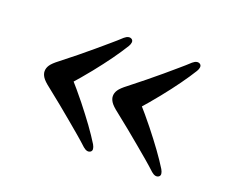

<svg xmlns="http://www.w3.org/2000/svg" viewBox="-73 -536 703 596"><g transform="rotate(20 278.0 -238.5)"><path d="M52 -238Q52 -248.5 58.5 -258.2Q65 -268 83.5 -282Q109.5 -302.5 132.8 -321.2Q156 -340 176.2 -357.2Q196.5 -374.5 214.5 -389.8Q232.5 -405 247.5 -419Q254.5 -425 260.8 -426.2Q267 -427.5 272 -424Q276.5 -420.5 276 -414.2Q275.5 -408 271 -400.5Q256.5 -377 236.8 -349.5Q217 -322 191.8 -290.5Q166.5 -259 134.5 -223V-253.5Q166.5 -217.5 191.8 -185.8Q217 -154 236.8 -126.8Q256.5 -99.5 271 -76Q275.5 -68 276 -62Q276.5 -56 272 -52.5Q267 -49 260.8 -50.2Q254.5 -51.5 247.5 -57.5Q232.5 -71.5 214.5 -86.8Q196.5 -102 176 -119.2Q155.5 -136.5 132.5 -155.2Q109.5 -174 83.5 -194.5Q65 -208.5 58.5 -218.5Q52 -228.5 52 -238ZM277.5 -238Q277.5 -248.5 284 -258.2Q290.5 -268 309 -282Q335 -302.5 358.2 -321.2Q381.5 -340 401.8 -357.2Q422 -374.5 440 -389.8Q458 -405 473 -419Q480 -425 486.2 -426.2Q492.5 -427.5 497.5 -424Q502 -420.5 501.5 -414.2Q501 -408 496.5 -400.5Q482 -377 462.2 -349.5Q442.5 -322 417.2 -290.5Q392 -259 360 -223V-253.5Q392 -217.5 417.2 -185.8Q442.5 -154 462.2 -126.8Q482 -99.5 496.5 -76Q501 -68 501.5 -62Q502 -56 497.5 -52.5Q492.5 -49 486.2 -50.2Q480 -51.5 473 -57.5Q458 -71.5 440 -86.8Q422 -102 401.5 -119.2Q381 -136.5 358 -155.2Q335 -174 309 -194.5Q290.5 -208.5 284 -218.5Q277.5 -228.5 277.5 -238Z"/></g></svg>

Font: Fraunces 11pt
Style: Regular
Weight: 400
Version: Version 1.000;[b76b70a41]